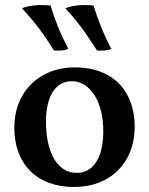

<svg xmlns="http://www.w3.org/2000/svg" viewBox="-20 -735 593 764"><path d="M195 -534C217 -533 236 -533 252 -541C221 -598 197 -659 181 -713C141 -717 99 -715 67 -702C114 -653 152 -602 195 -534ZM366 -534C388 -533 407 -533 423 -541C392 -598 369 -659 352 -713C314 -717 272 -715 240 -702C286 -653 323 -602 366 -534ZM275 9C421 9 516 -89 516 -231C516 -371 431 -467 277 -467C139 -467 37 -372 37 -227C37 -83 126 9 275 9ZM286 -47C209 -47 163 -126 163 -252C163 -345 197 -412 266 -412C333 -412 391 -339 391 -213C391 -116 356 -47 286 -47Z"/></svg>

Font: Vollkorn Semibold
Style: Regular
Weight: 600
Designer: Friedrich Althausen
Foundry: Friedrich Althausen
Version: Version 4.015;PS 004.015;hotconv 1.0.88;makeotf.lib2.5.64775